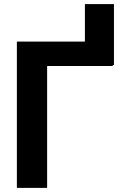

<svg xmlns="http://www.w3.org/2000/svg" viewBox="-20 -913 595 933"><path d="M533.7 -893.1H392.6V-710.9H62V0H209V-592.3H527.8V-597.2H533.7Z"/></svg>

Font: Roboto
Style: Bold
Weight: 700
Designer: Google
Version: Version 2.137; 2017